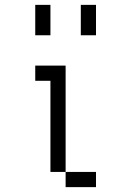

<svg xmlns="http://www.w3.org/2000/svg" viewBox="-20 -770 540 790"><path d="M375 0V-62.5H250V0ZM250 -62.5V-500H125V-437.5H187.5Q187.5 -437.5 187.5 -62.5ZM125 -750Q125 -750 125 -625H187.5Q187.5 -625 187.5 -750ZM312.5 -750Q312.5 -750 312.5 -625H375Q375 -625 375 -750Z"/></svg>

Font: UnifontExMono
Style: Regular
Weight: 500
Version: Version 15.0.06